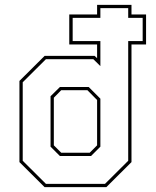

<svg xmlns="http://www.w3.org/2000/svg" viewBox="-20 -770 640 790"><path d="M163.5 0 60 -103V-437L163.5 -540H369.5L379.5 -530.5V-587H265V-710.5H379.5V-750H521V-710.5H581V-587H521V-103L417.5 0ZM169 -13.5H412L507.5 -108.5V-601H567V-696.5H507.5V-736.5H393V-696.5H279V-601H393V-498L364 -526.5H169L73.5 -431.5V-108.5ZM226.5 -128 188 -166.5V-374L226.5 -412H345L393 -364V-166.5L354.5 -128ZM232 -141.5H349L379.5 -172V-358.5L339.5 -399H232L201.5 -368V-172Z"/></svg>

Font: Tourney Expanded Thin
Style: Regular
Weight: 100
Width: 7
Designer: Tyler Finck
Foundry: Etcetera Type Co
Version: Version 1.010; ttfautohint (v1.8.3)